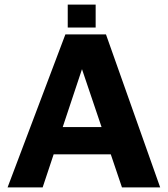

<svg xmlns="http://www.w3.org/2000/svg" viewBox="-20 -817 731 837"><path d="M13 0 265 -667H442L678.3 0H511.7L298.9 -629.4L377.6 -636.3L165.9 0ZM155.2 -144.3 188.3 -263H491.5L506.3 -144.3ZM275.3 -697V-797H397V-697Z"/></svg>

Font: Maven Pro
Style: Regular
Weight: 400
Designer: Joe Prince
Foundry: Joe Prince
Version: Version 2.103